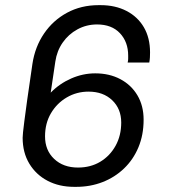

<svg xmlns="http://www.w3.org/2000/svg" viewBox="-20 -716 655 746"><path d="M268 10Q210 10 165 -13.5Q120 -37 94 -80Q68 -123 68 -181Q68 -189 69.5 -202.5Q71 -216 74.5 -244.5Q78 -273 85.5 -326.5Q93 -380 106 -468Q116 -534 151 -585.5Q186 -637 240.5 -666.5Q295 -696 363 -696H371Q428 -696 471.5 -673.5Q515 -651 539 -610Q563 -569 563 -512Q563 -502 562.5 -493Q562 -484 560 -473H476Q478 -481 478 -487.5Q478 -494 478 -500Q478 -553 446 -587Q414 -621 357 -621Q316 -621 281 -602Q246 -583 223.5 -550.5Q201 -518 195 -477L177 -356Q211 -391 256.5 -411Q302 -431 350 -431Q405 -431 447.5 -408.5Q490 -386 514 -345.5Q538 -305 538 -251Q538 -192 518 -144Q498 -96 462 -61.5Q426 -27 378.5 -8.5Q331 10 276 10ZM283 -65Q332 -65 369.5 -87.5Q407 -110 429 -149.5Q451 -189 451 -240Q451 -293 416 -326.5Q381 -360 324 -360Q278 -360 239.5 -337.5Q201 -315 178 -276Q155 -237 155 -186Q155 -132 190.5 -98.5Q226 -65 283 -65Z"/></svg>

Font: Chivo Medium Light
Style: Italic
Weight: 300
Italic angle: -8.05°
Version: Version 2.002